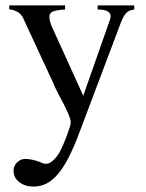

<svg xmlns="http://www.w3.org/2000/svg" viewBox="-20 -470 540 708"><path d="M475 -435Q457 -433 447 -423.5Q437 -414 427 -390L273 18Q253 72 233.5 110Q214 148 193.5 172Q173 196 151 207Q129 218 104 218Q72 218 51 201.5Q30 185 30 160Q30 142 43 129Q56 116 73 116Q96 116 126 127Q140 134 151 134Q162 134 176 121.5Q190 109 201 89Q207 78 214 61.5Q221 45 227 29Q233 13 237 0Q241 -13 241 -19Q241 -30 229.5 -56Q218 -82 197 -120L182 -150L179 -158L65 -404Q53 -430 14 -436V-450H220V-435Q188 -433 175 -427.5Q162 -422 162 -408Q162 -393 172 -370L287 -117L384 -393Q388 -402 388 -410Q388 -435 340 -435V-450H475Z"/></svg>

Font: Klingon pIqaD HaSta
Style: Regular
Weight: 400
Width: 0
Designer: Mike Neff (qa'vaj)
Foundry: Mike Neff and Michael Everson
Version: Version 2.003